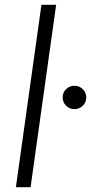

<svg xmlns="http://www.w3.org/2000/svg" viewBox="-20 -777 405 797"><path d="M46 0 152 -757H213L107 0ZM289 -324Q269 -324 254.5 -338Q240 -352 240 -373Q240 -393 254.5 -407Q269 -421 289 -421Q309 -421 323.5 -407Q338 -393 338 -373Q338 -352 323.5 -338Q309 -324 289 -324Z"/></svg>

Font: Plus Jakarta Sans Light
Style: Italic
Weight: 300
Italic angle: -8°
Designer: Gumpita Rahayu
Foundry: Tokotype
Version: Version 2.071; ttfautohint (v1.8.4.7-5d5b);gftools[0.9.29]